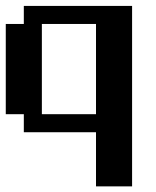

<svg xmlns="http://www.w3.org/2000/svg" viewBox="-20 -458 540 665"><path d="M0 -375H62.5V-437.5H437.5V187.5H312.5V0H62.5V-62.5H0ZM125 -375V-62.5H312.5V-375Z"/></svg>

Font: NeoDunggeunmo Code
Style: Regular
Weight: 400
Monospace: yes
Version: Version 1.600